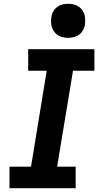

<svg xmlns="http://www.w3.org/2000/svg" viewBox="-20 -995 540 1015"><path d="M30 0V-114H144L227 -621H129V-735H479V-621H366L282 -114H380V0ZM340 -795Q319 -795 299 -802.5Q279 -810 267 -826.5Q255 -843 251.5 -864Q248 -885 252 -907Q254 -922 262 -935.5Q270 -949 282.5 -958.5Q295 -968 310.5 -971.5Q326 -975 340 -975Q362 -975 381.5 -967.5Q401 -960 413.5 -943.5Q426 -927 429 -906Q432 -885 429 -863Q426 -848 418.5 -834.5Q411 -821 398 -811.5Q385 -802 370 -798.5Q355 -795 340 -795Z"/></svg>

Font: Iosevka Curly Slab HvObl
Style: Regular
Weight: 900
Italic angle: -9°
Monospace: yes
Designer: Belleve Invis
Foundry: Belleve Invis
Version: Version 11.1.0; ttfautohint (v1.8.3)